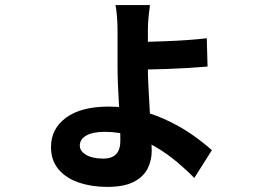

<svg xmlns="http://www.w3.org/2000/svg" viewBox="-20 -654 1040 753"><path d="M568 -634Q566 -620 563 -591.5Q560 -563 560 -537Q560 -520 560 -493Q560 -466 560 -436.5Q560 -407 560 -384Q560 -353 562.5 -308.5Q565 -264 567.5 -216.5Q570 -169 572.5 -127.5Q575 -86 575 -62Q575 -25 559 7Q543 39 505 59Q467 79 400 79Q340 79 289.5 62Q239 45 209.5 10Q180 -25 180 -77Q180 -149 239 -192.5Q298 -236 407 -236Q473 -236 533 -219.5Q593 -203 645 -177.5Q697 -152 739 -122Q781 -92 811 -65L742 44Q713 14 675 -18Q637 -50 592.5 -76.5Q548 -103 497.5 -120Q447 -137 392 -137Q344 -137 318.5 -122.5Q293 -108 293 -83Q293 -61 318 -46.5Q343 -32 385 -32Q419 -32 435.5 -49.5Q452 -67 452 -102Q452 -129 450.5 -166Q449 -203 446.5 -243.5Q444 -284 442.5 -323Q441 -362 441 -394Q441 -413 441 -439.5Q441 -466 441 -492Q441 -518 441 -535Q441 -564 438.5 -592Q436 -620 433 -634ZM506 -489Q523 -489 557 -490Q591 -491 632.5 -492.5Q674 -494 716 -497Q758 -500 791 -504L794 -393Q761 -390 719 -387.5Q677 -385 635 -383.5Q593 -382 559 -381.5Q525 -381 507 -381Z"/></svg>

Font: Noto Sans KR
Style: Bold
Weight: 700
Designer: Ryoko NISHIZUKA  (kana, bopomofo & ideographs); Paul D. Hunt (Latin, Greek & Cyrillic); Sandoll Communications , Soo-you
Foundry: Adobe
Version: Version 2.004-H2;hotconv 1.0.118;makeotfexe 2.5.65603